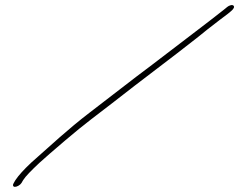

<svg xmlns="http://www.w3.org/2000/svg" viewBox="-20 -676 928 745"><path d="M63.3 34 69.8 23C79.1 8 101 -14 132.8 -44C153.6 -63 188.2 -93 234 -132C311.4 -198 356.7 -230 423.5 -282C522.4 -360 648.1 -453 742.9 -528C771.4 -551 799.7 -574 833 -599C844.5 -608 855.4 -616 864.8 -623L876.8 -633C887.2 -642 890.7 -649 886.1 -654C881.6 -659 868.6 -655 861.7 -649L848.2 -638C824.9 -619 770.7 -578 740.8 -555C658.6 -493 595.4 -443 509.6 -379C448.8 -333 389.8 -286 329 -240C241.4 -173 178.4 -113 101.2 -45C71.5 -17 51.6 5 39.8 23L33.3 34C28.4 42 30 49 38 49C46 49 58.4 42 63.3 34Z"/></svg>

Font: MewTooHand
Style: UltimateItaWide
Weight: 400
Designer: Mew Too, Robert Jablonski
Version: Version 0.77